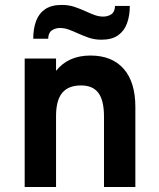

<svg xmlns="http://www.w3.org/2000/svg" viewBox="-20 -744 632 764"><path d="M78.2 0V-511H203V-462Q227.4 -492.7 261.6 -507.9Q295.8 -523 339.8 -523Q425.6 -523 472.1 -470.2Q518.6 -417.4 518.6 -318.6V0H393.8V-280.2Q393.8 -344.4 371.6 -374.2Q349.5 -404 302.4 -404Q251.7 -404 227.3 -374.2Q203 -344.4 203 -282.2V0ZM383.7 -586Q355.4 -586 331.9 -594.4Q308.5 -602.8 288 -612Q270.3 -620.2 253.4 -626.4Q236.5 -632.6 218.7 -632.6Q200.2 -632.6 186.2 -623Q172.3 -613.4 171.7 -590H112.3Q112.3 -629 123.3 -659.5Q134.3 -689.9 159.2 -707.1Q184.1 -724.4 225.7 -724.4Q254.1 -724.4 277.4 -716.3Q300.8 -708.3 321.2 -698.9Q338.7 -690.7 356 -684.4Q373.2 -678 390.7 -678Q409.7 -678 423.4 -687.5Q437.1 -697 437.7 -720.4H496.5Q496.5 -682 485.6 -651.6Q474.8 -621.3 450 -603.6Q425.3 -586 383.7 -586Z"/></svg>

Font: Overpass
Style: Regular
Weight: 400
Designer: Delve Withrington, Dave Bailey, Thomas Jockin
Foundry: Delve Fonts LLC
Version: Version 4.000